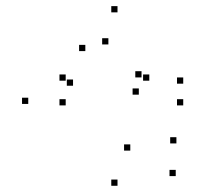

<svg xmlns="http://www.w3.org/2000/svg" viewBox="-20 -575 660 617"><path d="M328.3 -432.2V-452.2H308.3V-432.2ZM434.8 -326.2V-346.2H414.8V-326.2ZM426.1 -270.8V-290.8H406.1V-270.8ZM459.8 -315.7V-335.7H439.8V-315.7ZM191.1 -315.7V-335.7H171.1V-315.7ZM191.1 -236.3V-256.3H171.1V-236.3ZM568.8 -236.3V-256.3H548.8V-236.3ZM568.8 -306.1V-326.1H548.8V-306.1ZM357.6 -535.3V-555.3H337.6V-535.3ZM70.8 -241V-261H50.8V-241ZM357.6 22V2H337.6V22ZM544.7 -9.1V-29.1H524.7V-9.1ZM546.9 -114.1V-134.1H526.9V-114.1ZM398.7 -91V-111H378.7V-91ZM214.7 -299.5V-319.5H194.7V-299.5ZM254.2 -410.8V-430.8H234.2V-410.8Z"/></svg>

Font: Monaspace Argon Dots Var
Style: Regular
Weight: 400
Designer: Riley Cran and the Lettermatic Team
Version: Version 1.100 (Monaspace Argon Dots)